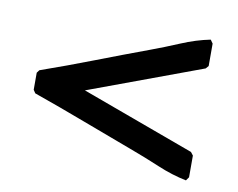

<svg xmlns="http://www.w3.org/2000/svg" viewBox="-53 -485 660 532"><g transform="rotate(10 276.5 -219.0)"><path d="M181 -218 500 -101 507 -92V-31L500 -21Q460 -29 418.5 -46.5Q377 -64 339 -78Q266 -105 193.5 -132.5Q121 -160 47 -186L41 -195V-243L47 -251Q121 -277 193.5 -305Q266 -333 339 -360Q377 -374 418.5 -391.5Q460 -409 500 -417L507 -407V-344L500 -336Z"/></g></svg>

Font: Hand Textur
Style: Regular
Weight: 400
Designer: F. H. Ehmcke um 1935
Foundry: Peter Wiegel
Version: Version 1.000